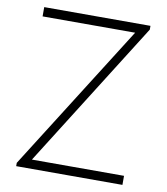

<svg xmlns="http://www.w3.org/2000/svg" viewBox="-81 -788 744 856"><g transform="rotate(10 290.5 -360.0)"><path d="M531 0H50V-15L469 -678H50V-720H531V-703L114 -41H531Z"/></g></svg>

Font: Manrope Variable Light
Style: Regular
Weight: 200
Designer: Mikhail Sharanda
Foundry: Mikhail Sharanda
Version: Version 4.505